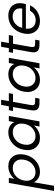

<svg xmlns="http://www.w3.org/2000/svg" viewBox="1185 -1930 986 3434"><g transform="rotate(-90 1678.0 -213.0)"><path d="M195.8 -446.8Q231.4 -494.1 290.5 -525.6Q349.6 -557.1 419.9 -557.1Q532.7 -557.1 592.8 -479.7Q652.8 -402.3 630.9 -275.9Q616.2 -192.4 570.6 -127.2Q524.9 -62 459.5 -26.6Q394 8.8 320.8 8.8Q251 8.8 203.4 -22.7Q155.8 -54.2 134.8 -101.1L71.8 259.8H-19L123 -547.9H213.9ZM538.1 -275.9Q554.7 -369.1 511 -423.6Q467.3 -478 388.2 -478Q337.9 -478 291.7 -454.1Q245.6 -430.2 211.4 -383.3Q177.2 -336.4 166 -274.9Q149.4 -181.6 193.8 -126.2Q238.3 -70.8 315.9 -70.8Q394.5 -70.8 458 -126.5Q521.5 -182.1 538.1 -275.9Z M715.8 -275.9Q737.8 -401.9 825.9 -479.5Q914.1 -557.1 1026.9 -557.1Q1098.6 -557.1 1145.8 -526.1Q1192.9 -495.1 1210.9 -448.2L1229 -547.9H1320.8L1223.6 0H1131.8L1150.9 -102.1Q1115.2 -54.2 1056.4 -22.7Q997.6 8.8 925.8 8.8Q814.5 8.8 754.2 -70.8Q693.8 -150.4 715.8 -275.9ZM1180.7 -274.9Q1197.3 -367.2 1153.1 -422.6Q1108.9 -478 1030.8 -478Q952.1 -478 888.9 -423.6Q825.7 -369.1 809.6 -275.9Q793 -182.1 836.9 -126.5Q880.9 -70.8 959 -70.8Q1037.1 -70.8 1100.6 -126.2Q1164.1 -181.6 1180.7 -274.9Z M1423.3 -149.9 1480.5 -473.1H1410.6L1423.3 -547.9H1494.6L1518.6 -686H1610.4L1586.4 -547.9H1728.5L1715.3 -473.1H1572.8L1515.6 -149.9Q1508.3 -109.4 1522.5 -93.3Q1536.6 -77.1 1578.6 -77.1H1645.5L1631.3 0H1549.8Q1474.1 0 1441.9 -35.2Q1409.7 -70.3 1423.3 -149.9Z M1755.4 -275.9Q1777.3 -401.9 1865.5 -479.5Q1953.6 -557.1 2066.4 -557.1Q2138.2 -557.1 2185.3 -526.1Q2232.4 -495.1 2250.5 -448.2L2268.6 -547.9H2360.4L2263.2 0H2171.4L2190.4 -102.1Q2154.8 -54.2 2095.9 -22.7Q2037.1 8.8 1965.3 8.8Q1854 8.8 1793.7 -70.8Q1733.4 -150.4 1755.4 -275.9ZM2220.2 -274.9Q2236.8 -367.2 2192.6 -422.6Q2148.4 -478 2070.3 -478Q1991.7 -478 1928.5 -423.6Q1865.2 -369.1 1849.1 -275.9Q1832.5 -182.1 1876.5 -126.5Q1920.4 -70.8 1998.5 -70.8Q2076.7 -70.8 2140.1 -126.2Q2203.6 -181.6 2220.2 -274.9Z M2462.9 -149.9 2520 -473.1H2450.2L2462.9 -547.9H2534.2L2558.1 -686H2649.9L2626 -547.9H2768.1L2754.9 -473.1H2612.3L2555.2 -149.9Q2547.9 -109.4 2562 -93.3Q2576.2 -77.1 2618.2 -77.1H2685.1L2670.9 0H2589.4Q2513.7 0 2481.4 -35.2Q2449.2 -70.3 2462.9 -149.9Z M3099.1 -480Q3053.7 -480 3012.7 -460.4Q2971.7 -440.9 2940.2 -401.6Q2908.7 -362.3 2895 -309.1H3241.7Q3249 -350.1 3241.2 -382.8Q3233.4 -415.5 3213.4 -436.5Q3193.4 -457.5 3164.1 -468.8Q3134.8 -480 3099.1 -480ZM3299.8 -168.9Q3263.7 -89.8 3189.5 -40.5Q3115.2 8.8 3017.1 8.8Q2959 8.8 2912.4 -11Q2865.7 -30.8 2836.2 -67.9Q2806.6 -105 2794.9 -157.5Q2783.2 -210 2794.9 -274.9Q2817.9 -403.3 2906.5 -480.2Q2995.1 -557.1 3115.7 -557.1Q3193.8 -557.1 3248.3 -522.9Q3302.7 -488.8 3324.7 -429.7Q3346.7 -370.6 3334 -296.9Q3330.6 -275.4 3320.8 -243.2H2882.8Q2872.6 -161.6 2914.8 -114.7Q2957 -67.9 3030.8 -67.9Q3090.3 -67.9 3134.3 -95.2Q3178.2 -122.6 3201.7 -168.9Z"/></g></svg>

Font: Poppins
Style: Italic
Weight: 400
Italic angle: -10°
Designer: Ninad Kale (Devanagari), Jonny Pinhorn (Latin)
Foundry: Indian Type Foundry
Version: Version 3.200;PS 1.000;hotconv 16.6.54;makeotf.lib2.5.65590